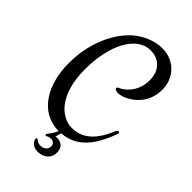

<svg xmlns="http://www.w3.org/2000/svg" viewBox="-276 -789 1106 1106"><g transform="rotate(45 277.0 -236.0)"><path d="M349 154C349 118 330 93 290 93C286 93 281 93 277 94L287 58C363 53 420 15 465 -54C497 -105 521 -167 521 -177C521 -182 519 -185 514 -185C509 -185 503 -181 500 -173C463 -83 408 -7 309 -7C227 -7 123 -86 123 -300C123 -492 196 -645 315 -645C371 -645 432 -610 432 -519C432 -416 359 -370 339 -363C331 -360 327 -356 327 -351C327 -343 337 -337 354 -337C393 -337 458 -369 495 -429C514 -462 522 -497 522 -532C522 -624 456 -701 352 -701C285 -701 225 -668 190 -641C125 -590 32 -462 32 -258C32 -87 113 59 268 59C249 102 229 116 229 124C229 128 232 131 235 131C240 131 245 121 270 121C282 121 300 130 300 150C300 177 280 193 253 193C224 193 218 176 210 176C207 176 205 179 205 184C205 197 221 229 266 229C309 229 349 204 349 154Z"/></g></svg>

Font: Engagement
Style: Regular
Weight: 400
Designer: Astigmatic (AOETI)
Foundry: Astigmatic (AOETI)
Version: Version 1.000